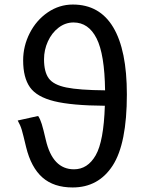

<svg xmlns="http://www.w3.org/2000/svg" viewBox="-20 -813 652 846"><path d="M95 -165Q82 -220 76 -240.5Q70 -261 58 -282L148 -302Q157 -289 164 -266.5Q171 -244 182 -196Q212 -67 306 -67Q366 -67 401.5 -128.5Q437 -190 442 -347Q296 -348 219 -367Q142 -386 112 -428.5Q82 -471 82 -547Q82 -610 111 -667Q140 -724 190.5 -758.5Q241 -793 301 -793Q419 -793 479 -692.5Q539 -592 539 -397Q539 -180 476.5 -83.5Q414 13 300 13Q217 13 167 -31Q117 -75 95 -165ZM443 -415Q441 -574 405.5 -644Q370 -714 304 -714Q268 -714 238 -691Q208 -668 191 -630.5Q174 -593 174 -552Q174 -496 195 -467.5Q216 -439 272.5 -427.5Q329 -416 443 -415Z"/></svg>

Font: Nebula Sans Medium
Style: Regular
Weight: 500
Designer: Paul D. Hunt for Adobe (as Source Sans)
Foundry: Nebula Entertainment & Broadcasting LLC
Version: Version 1.010